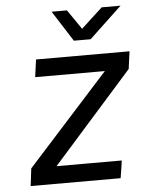

<svg xmlns="http://www.w3.org/2000/svg" viewBox="-52 -769 615 810"><g transform="rotate(-5 255.0 -363.5)"><path d="M197 -726 280 -596H351L489 -726H409L319 -643L262 -726ZM45 -1H426C426 -1 438 -74 437 -75H161L500 -457L510 -531H114L104 -457H399L54 -75Z"/></g></svg>

Font: Exo
Style: Regular Italic
Weight: 400
Designer: Natanael Gama
Version: Version 1.00